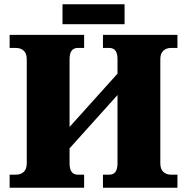

<svg xmlns="http://www.w3.org/2000/svg" viewBox="-20 -877 874 897"><path d="M25 0V-61H55Q77 -61 91 -74Q105 -87 105 -114V-600Q105 -627 91 -640Q77 -653 55 -653H25V-714H373V-653H343Q305 -653 305 -600V-284L529 -533V-600Q529 -653 491 -653H461V-714H809V-653H779Q757 -653 743 -640Q729 -627 729 -600V-114Q729 -87 743 -74Q757 -61 779 -61H809V0H461V-61H491Q529 -61 529 -114V-433L305 -184V-114Q305 -61 343 -61H373V0ZM272 -764V-857H562V-764Z"/></svg>

Font: Noto Serif Black
Style: Regular
Weight: 900
Designer: Monotype Design Team
Foundry: Monotype Imaging Inc.
Version: Version 2.014; ttfautohint (v1.8.4.7-5d5b)